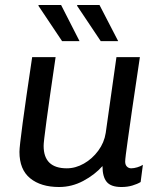

<svg xmlns="http://www.w3.org/2000/svg" viewBox="-20 -740 657 770"><path d="M155 -155Q155 -65 248 -65Q283 -65 316.5 -84Q350 -103 374 -135.5Q398 -168 404 -207L447 -511H541L510 -302Q503 -252 492.5 -178.5Q482 -105 482 -92Q482 -79 489 -72Q496 -65 506 -65Q517 -65 530.5 -69Q544 -73 553 -79L544 -10Q531 -2 511 4Q491 10 467 10Q425 10 408 -10.5Q391 -31 391 -74Q360 -39 314 -14.5Q268 10 217 10Q144 10 101 -25Q58 -60 58 -131Q58 -170 109 -511H203Q154 -178 155 -155ZM299 -575H229L134 -717L135 -720H225ZM454 -575H384L289 -717L290 -720H379Z"/></svg>

Font: Chivo
Style: Italic
Weight: 400
Italic angle: -8.05°
Designer: Hector Gatti
Foundry: Omnibus-Type
Version: Version 1.007